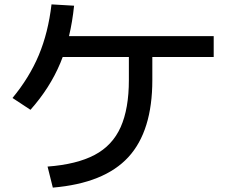

<svg xmlns="http://www.w3.org/2000/svg" viewBox="-20 -813 1040 876"><path d="M197 -53Q330 -63 411.5 -106Q493 -149 530.5 -233Q568 -317 568 -448V-603H675V-448Q675 -215 565.5 -96Q456 23 221 43ZM37 -366Q114 -459 157 -561.5Q200 -664 215 -793L318 -787Q303 -640 255.5 -526Q208 -412 119 -312ZM223 -553V-648H955V-553Z"/></svg>

Font: M PLUS 2 Thin Medium
Style: Regular
Weight: 500
Version: Version 1.001